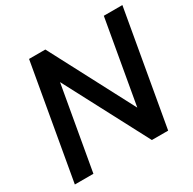

<svg xmlns="http://www.w3.org/2000/svg" viewBox="-154 -860 1028 1021"><g transform="rotate(-30 360.0 -350.0)"><path d="M147 -700H247L516 -188L606 -700H720L597 0H497L228 -511L138 0H24Z"/></g></svg>

Font: Bai Jamjuree SemiBold
Style: Italic
Weight: 600
Italic angle: -10°
Version: Version 1.000; ttfautohint (v1.6)